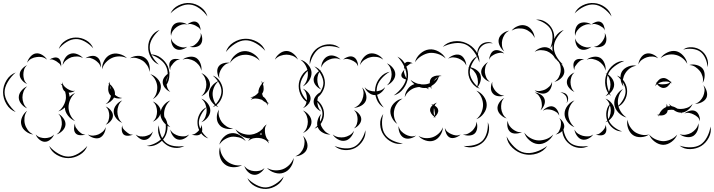

<svg xmlns="http://www.w3.org/2000/svg" viewBox="-118 -896 4678 1258"><path d="M267 -575Q278 -609 310.5 -629.5Q343 -650 378 -650Q414 -651 447 -632Q480 -613 493 -579Q470 -606 438.5 -623.5Q407 -641 379 -640Q350 -640 319.5 -621.5Q289 -603 267 -575ZM293 -470Q294 -492 307.5 -514Q321 -536 342 -543Q363 -551 387.5 -541.5Q412 -532 426 -515Q407 -526 387 -526Q367 -526 350 -521Q333 -515 317 -502.5Q301 -490 293 -470ZM60 -485Q64 -505 80.5 -524Q97 -543 117 -546Q138 -549 159 -536Q180 -523 190 -505Q174 -519 155.5 -522Q137 -525 121 -522Q104 -520 87.5 -511.5Q71 -503 60 -485ZM551 -442Q549 -470 564.5 -498.5Q580 -527 605 -538Q631 -550 662.5 -542.5Q694 -535 714 -515Q689 -527 662.5 -526.5Q636 -526 615 -516Q595 -507 576.5 -488Q558 -469 551 -442ZM867 -539Q904 -541 935.5 -517.5Q967 -494 982 -460Q996 -426 990.5 -387Q985 -348 958 -323Q975 -356 979.5 -392.5Q984 -429 972 -456Q961 -484 931.5 -506Q902 -528 867 -539ZM733 -514Q753 -528 781.5 -530Q810 -532 830 -518Q851 -504 859 -476Q867 -448 861 -425Q859 -449 846 -468Q833 -487 817 -498Q801 -509 778.5 -515Q756 -521 733 -514ZM442 -514Q456 -525 478.5 -529Q501 -533 516 -523Q532 -514 538.5 -492.5Q545 -471 541 -453Q539 -471 527.5 -483Q516 -495 504 -503Q491 -511 475.5 -515.5Q460 -520 442 -514ZM206 -505Q217 -514 234.5 -518Q252 -522 264 -515Q276 -507 280.5 -489.5Q285 -472 282 -458Q280 -472 270.5 -480Q261 -488 252 -494Q242 -500 230.5 -504.5Q219 -509 206 -505ZM60 -346Q42 -352 26.5 -370Q11 -388 11 -407Q11 -427 26.5 -444.5Q42 -462 60 -469Q45 -457 40 -440Q35 -423 35 -407Q35 -392 40 -375Q45 -358 60 -346ZM-15 -162Q-53 -176 -75.5 -213.5Q-98 -251 -98 -292Q-98 -333 -75.5 -370Q-53 -407 -15 -421Q-46 -395 -67 -359.5Q-88 -324 -88 -292Q-88 -259 -67 -224Q-46 -189 -15 -162ZM867 -410Q892 -403 912.5 -381.5Q933 -360 936 -334Q938 -309 922 -283.5Q906 -258 883 -247Q901 -265 907.5 -288Q914 -311 912 -332Q910 -353 899 -374Q888 -395 867 -410ZM590 -351Q594 -350 597 -348Q599 -355 603 -361Q601 -352 602 -344Q617 -332 627 -313.5Q637 -295 635 -276V-275Q644 -267 656 -261Q668 -255 683 -254Q657 -246 629 -257Q621 -242 605.5 -230Q590 -218 574 -214Q589 -224 597.5 -238.5Q606 -253 609 -268Q605 -272 602 -276Q592 -290 591 -309Q590 -328 596 -345Q593 -348 590 -351ZM374 -103Q347 -113 327 -139Q307 -165 307 -192Q287 -173 264 -166Q287 -183 299.5 -207Q312 -231 314 -254Q315 -274 309 -295Q309 -295 309 -295Q300 -301 295 -312Q290 -323 289 -336Q284 -342 278 -348Q284 -346 289 -342Q289 -350 291 -359Q292 -343 303 -331Q306 -328 309 -325Q314 -321 322 -315Q333 -308 346 -303Q359 -298 374 -302Q356 -289 332 -289Q337 -276 338 -262Q354 -279 374 -286Q352 -267 341.5 -242Q331 -217 331 -194Q331 -171 341.5 -146Q352 -121 374 -103ZM602 -335Q604 -320 611 -307Q609 -322 602 -335ZM60 -186Q39 -194 22 -214.5Q5 -235 5 -258Q5 -281 22 -301.5Q39 -322 60 -330Q43 -315 36 -295.5Q29 -276 29 -258Q29 -240 36 -220.5Q43 -201 60 -186ZM683 -91Q661 -99 644 -120Q627 -141 627 -165Q627 -188 644 -209Q661 -230 683 -238Q665 -223 658 -203Q651 -183 651 -165Q651 -146 658 -126Q665 -106 683 -91ZM883 -231Q903 -224 919 -205Q935 -186 935 -165Q935 -144 919 -125Q903 -106 883 -99Q899 -112 905 -130Q911 -148 911 -165Q911 -182 905 -200Q899 -218 883 -231ZM574 -198Q592 -192 607 -174.5Q622 -157 622 -139Q622 -120 607 -102.5Q592 -85 574 -79Q588 -91 593 -107.5Q598 -124 598 -139Q598 -154 593 -170Q588 -186 574 -198ZM100 -15Q75 -17 51.5 -35Q28 -53 22 -78Q15 -102 27 -129Q39 -156 60 -170Q45 -150 42.5 -126.5Q40 -103 45 -84Q50 -64 63.5 -45Q77 -26 100 -15ZM264 -151Q283 -141 298 -120Q313 -99 311 -78Q309 -57 291 -39Q273 -21 252 -15Q270 -27 277.5 -45Q285 -63 287 -80Q288 -97 283.5 -116Q279 -135 264 -151ZM958 -131Q980 -104 980 -66.5Q980 -29 962 2Q944 32 910.5 49.5Q877 67 843 60Q878 55 908.5 37.5Q939 20 954 -4Q968 -28 968.5 -63Q969 -98 958 -131ZM442 -15Q428 -9 408 -10Q388 -11 378 -22Q367 -34 367 -53.5Q367 -73 374 -87Q372 -71 379.5 -59.5Q387 -48 395 -39Q404 -30 415 -22Q426 -14 442 -15ZM755 -15Q742 -8 723.5 -6.5Q705 -5 693 -14Q682 -24 680 -42.5Q678 -61 683 -75Q683 -60 691.5 -50Q700 -40 709 -33Q718 -25 729 -18.5Q740 -12 755 -15ZM574 -63Q575 -43 564 -22Q553 -1 535 7Q517 14 494 7Q471 0 458 -15Q476 -6 493.5 -7.5Q511 -9 526 -15Q540 -21 554 -32.5Q568 -44 574 -63ZM883 -35Q880 -17 866.5 0Q853 17 835 20Q817 24 798.5 12Q780 0 771 -15Q785 -4 801 -2.5Q817 -1 831 -3Q845 -6 859.5 -12.5Q874 -19 883 -35ZM236 -15Q230 3 212.5 18Q195 33 176 33Q157 33 139.5 18Q122 3 116 -15Q128 -1 144.5 4Q161 9 176 9Q191 9 207.5 4Q224 -1 236 -15ZM454 60Q441 97 404.5 118.5Q368 140 329 140Q290 140 253.5 118.5Q217 97 204 60Q229 90 263.5 110Q298 130 329 130Q361 130 395 110Q429 90 454 60Z M999 -808Q1015 -843 1051.5 -861Q1088 -879 1126 -876Q1165 -873 1198 -849Q1231 -825 1241 -788Q1219 -820 1187.5 -842Q1156 -864 1126 -866Q1095 -869 1060.5 -852.5Q1026 -836 999 -808ZM1109 -735Q1120 -746 1138 -752Q1156 -758 1169 -752Q1183 -746 1190 -728.5Q1197 -711 1196 -696Q1192 -710 1181 -717.5Q1170 -725 1160 -730Q1149 -735 1136 -738Q1123 -741 1109 -735ZM1003 -661Q998 -680 1004 -704Q1010 -728 1027 -740Q1044 -751 1068.5 -749Q1093 -747 1109 -735Q1090 -740 1072 -734.5Q1054 -729 1041 -720Q1027 -710 1016 -695.5Q1005 -681 1003 -661ZM923 -473Q890 -486 871 -519Q852 -552 853 -588Q853 -624 873.5 -656Q894 -688 928 -700Q900 -677 881.5 -646.5Q863 -616 863 -588Q862 -559 879 -528Q896 -497 923 -473ZM1196 -680Q1206 -665 1207 -643Q1208 -621 1197 -606Q1186 -592 1164 -588Q1142 -584 1125 -590Q1143 -591 1156 -600.5Q1169 -610 1178 -621Q1187 -633 1193.5 -647.5Q1200 -662 1196 -680ZM1109 -590Q1095 -577 1073 -571.5Q1051 -566 1034 -575Q1017 -584 1009 -605Q1001 -626 1003 -645Q1007 -627 1019.5 -615Q1032 -603 1045 -596Q1059 -589 1075.5 -586Q1092 -583 1109 -590ZM1078 -505Q1095 -519 1121 -523.5Q1147 -528 1167 -517Q1186 -505 1195.5 -480Q1205 -455 1201 -433Q1197 -455 1183.5 -471Q1170 -487 1155 -496Q1139 -505 1119 -509Q1099 -513 1078 -505ZM998 -437Q991 -450 991 -469Q991 -488 1001 -498Q1011 -509 1029.5 -510Q1048 -511 1062 -505Q1047 -506 1036.5 -498.5Q1026 -491 1018 -482Q1010 -473 1003 -462.5Q996 -452 998 -437ZM998 -294Q979 -301 963.5 -319.5Q948 -338 948 -358Q948 -378 963.5 -396Q979 -414 998 -421Q983 -408 977.5 -391Q972 -374 972 -358Q972 -342 977.5 -324.5Q983 -307 998 -294ZM1201 -417Q1223 -409 1240.5 -387Q1258 -365 1258 -342Q1258 -318 1240.5 -296Q1223 -274 1201 -266Q1219 -281 1226.5 -302Q1234 -323 1234 -342Q1234 -361 1226.5 -381.5Q1219 -402 1201 -417ZM1276 -401Q1307 -390 1325 -360Q1343 -330 1343 -298Q1343 -265 1325 -235Q1307 -205 1276 -194Q1301 -215 1317 -243.5Q1333 -272 1333 -298Q1333 -324 1317 -352Q1301 -380 1276 -401ZM1201 -250Q1224 -242 1242 -219.5Q1260 -197 1260 -172Q1260 -148 1242 -125.5Q1224 -103 1201 -95Q1220 -110 1228 -131.5Q1236 -153 1236 -172Q1236 -192 1228 -213Q1220 -234 1201 -250ZM998 -63Q972 -72 952.5 -97.5Q933 -123 933 -150Q933 -178 952.5 -203.5Q972 -229 998 -238Q977 -220 967 -196.5Q957 -173 957 -150Q957 -128 967 -104.5Q977 -81 998 -63ZM1201 -79Q1207 -66 1207 -47.5Q1207 -29 1197 -19Q1187 -9 1168.5 -9Q1150 -9 1137 -15Q1151 -14 1161.5 -21Q1172 -28 1180 -36Q1188 -44 1195 -54.5Q1202 -65 1201 -79ZM1090 60Q1061 77 1025 72.5Q989 68 963 46Q936 25 924 -9Q912 -43 923 -75Q924 -41 936 -9.5Q948 22 969 39Q990 56 1023 61Q1056 66 1090 60ZM1121 -15Q1110 2 1088.5 12.5Q1067 23 1047 18Q1028 13 1014 -7Q1000 -27 998 -47Q1007 -29 1022.5 -19.5Q1038 -10 1053 -6Q1069 -2 1087 -2.5Q1105 -3 1121 -15Z M1362 -555Q1374 -594 1411 -617.5Q1448 -641 1489 -642Q1529 -643 1567 -622Q1605 -601 1620 -563Q1593 -593 1557.5 -613Q1522 -633 1489 -632Q1456 -631 1421.5 -609Q1387 -587 1362 -555ZM1683 -505Q1691 -527 1713 -544.5Q1735 -562 1759 -562Q1782 -562 1804 -544.5Q1826 -527 1834 -505Q1819 -523 1798.5 -530.5Q1778 -538 1759 -538Q1740 -538 1719 -530.5Q1698 -523 1683 -505ZM1389 -484Q1397 -513 1423.5 -536Q1450 -559 1481 -561Q1512 -563 1541.5 -544.5Q1571 -526 1584 -498Q1562 -520 1534.5 -529.5Q1507 -539 1483 -537Q1458 -536 1432.5 -522.5Q1407 -509 1389 -484ZM1850 -505Q1877 -498 1898.5 -474.5Q1920 -451 1923 -424Q1925 -396 1908 -369Q1891 -342 1866 -330Q1886 -350 1893.5 -374.5Q1901 -399 1899 -421Q1897 -443 1885 -466Q1873 -489 1850 -505ZM1320 -382Q1309 -398 1306 -421Q1303 -444 1314 -460Q1325 -476 1347.5 -482Q1370 -488 1389 -484Q1369 -482 1355.5 -471Q1342 -460 1334 -447Q1325 -434 1320 -417.5Q1315 -401 1320 -382ZM1941 -461Q1973 -450 1991.5 -419Q2010 -388 2011 -354Q2011 -321 1992 -290Q1973 -259 1942 -247Q1967 -269 1984 -298Q2001 -327 2001 -354Q2000 -381 1983.5 -410.5Q1967 -440 1941 -461ZM1313 -194Q1288 -203 1269 -228.5Q1250 -254 1251 -281Q1251 -308 1270.5 -332.5Q1290 -357 1316 -366Q1295 -349 1285 -325.5Q1275 -302 1275 -281Q1275 -259 1284 -235.5Q1293 -212 1313 -194ZM1524 -241Q1530 -249 1540 -256Q1530 -256 1522 -258Q1539 -260 1552 -268.5Q1565 -277 1575 -289Q1574 -303 1580.5 -318.5Q1587 -334 1598 -347Q1598 -355 1595 -366Q1600 -360 1603 -352Q1609 -357 1615 -362Q1609 -354 1605 -345Q1610 -330 1609.5 -313Q1609 -296 1600 -283L1599 -282Q1602 -272 1605 -264Q1624 -252 1634 -226Q1639 -222 1646 -218Q1641 -219 1635 -220Q1638 -212 1638 -204Q1633 -216 1624 -224Q1610 -231 1598 -242Q1594 -244 1588 -245Q1574 -250 1557 -250.5Q1540 -251 1524 -241ZM1866 -315Q1885 -308 1901 -289.5Q1917 -271 1917 -251Q1917 -231 1901 -212.5Q1885 -194 1867 -188Q1882 -200 1887.5 -217.5Q1893 -235 1893 -251Q1893 -267 1887.5 -284.5Q1882 -302 1866 -315ZM1942 -247Q1970 -237 1987.5 -209Q2005 -181 2005 -150Q2005 -119 1988 -91Q1971 -63 1942 -53Q1965 -72 1980 -99Q1995 -126 1995 -150Q1995 -174 1980 -200.5Q1965 -227 1942 -247ZM1247 11Q1216 2 1196.5 -27Q1177 -56 1176 -88Q1174 -120 1190.5 -150.5Q1207 -181 1237 -194Q1214 -172 1199 -143Q1184 -114 1185 -89Q1187 -63 1204 -35.5Q1221 -8 1247 11ZM1410 -54Q1387 -47 1359 -54Q1331 -61 1317 -81Q1302 -100 1302.5 -128.5Q1303 -157 1317 -178Q1311 -154 1317.5 -132.5Q1324 -111 1336 -95Q1348 -80 1367 -67.5Q1386 -55 1410 -54ZM1867 -172Q1888 -164 1905.5 -143Q1923 -122 1923 -98Q1923 -75 1906 -54Q1889 -33 1867 -25Q1885 -40 1892 -60Q1899 -80 1899 -98Q1899 -117 1891.5 -137Q1884 -157 1867 -172ZM1508 29Q1513 19 1521 11Q1492 11 1465 -6Q1438 -23 1425 -49Q1447 -28 1475 -19.5Q1503 -11 1527 -14Q1546 -16 1566 -25.5Q1586 -35 1602 -51Q1613 -71 1630 -81Q1619 -67 1618 -51.5Q1617 -36 1619 -23Q1621 -9 1627.5 5.5Q1634 20 1649 28Q1643 27 1636 24Q1642 34 1644 44Q1632 26 1614 17.5Q1596 9 1579 8Q1562 6 1543 10Q1524 14 1508 29ZM1595 -18Q1594 -23 1595 -27Q1590 -21 1584 -16Q1591 -15 1597 -12Q1596 -15 1595 -18ZM1319 52Q1325 25 1347.5 2.5Q1370 -20 1397 -23Q1424 -27 1451.5 -11Q1479 5 1492 29Q1472 10 1447 4Q1422 -2 1400 0Q1379 3 1356.5 16Q1334 29 1319 52ZM1867 -6Q1884 9 1892.5 34Q1901 59 1893 80Q1886 101 1863 114.5Q1840 128 1817 128Q1838 120 1851.5 104.5Q1865 89 1871 72Q1877 55 1877.5 34.5Q1878 14 1867 -6ZM1468 186Q1442 201 1408.5 199.5Q1375 198 1353 179Q1330 160 1322 127.5Q1314 95 1324 67Q1324 96 1337 120.5Q1350 145 1368 160Q1386 175 1412.5 183Q1439 191 1468 186ZM1806 139Q1806 169 1788 197Q1770 225 1742 235Q1715 246 1682.5 236Q1650 226 1631 204Q1657 219 1684.5 220Q1712 221 1734 213Q1756 205 1776 186Q1796 167 1806 139ZM1615 205Q1606 224 1585 238Q1564 252 1544 249Q1523 247 1505.5 229Q1488 211 1483 191Q1495 208 1512.5 216Q1530 224 1546 225Q1563 227 1581.5 223Q1600 219 1615 205ZM1741 260Q1730 296 1696.5 318Q1663 340 1626 342Q1588 343 1552.5 324Q1517 305 1503 271Q1528 298 1561.5 315.5Q1595 333 1625 332Q1655 330 1686.5 310Q1718 290 1741 260Z M1912 -473Q1907 -508 1926 -541Q1945 -574 1977 -590Q2008 -607 2046 -605.5Q2084 -604 2110 -580Q2077 -593 2041.5 -594Q2006 -595 1981 -582Q1956 -568 1937.5 -538Q1919 -508 1912 -473ZM2241 -470Q2244 -494 2262 -516.5Q2280 -539 2304 -545Q2328 -550 2354 -538Q2380 -526 2393 -505Q2373 -520 2350.5 -523Q2328 -526 2309 -521Q2290 -517 2271 -504.5Q2252 -492 2241 -470ZM1987 -453Q1986 -475 1998.5 -497.5Q2011 -520 2031 -528Q2051 -537 2075.5 -529Q2100 -521 2114 -505Q2095 -515 2075.5 -514Q2056 -513 2040 -506Q2024 -500 2009 -487Q1994 -474 1987 -453ZM2130 -505Q2142 -517 2162 -523.5Q2182 -530 2197 -523Q2213 -516 2221 -497Q2229 -478 2228 -461Q2223 -477 2211.5 -486.5Q2200 -496 2187 -501Q2175 -507 2160 -509.5Q2145 -512 2130 -505ZM2486 -525Q2522 -508 2540.5 -469Q2559 -430 2555 -390Q2551 -350 2525.5 -315.5Q2500 -281 2462 -271Q2495 -294 2518.5 -326.5Q2542 -359 2545 -391Q2548 -423 2531 -459.5Q2514 -496 2486 -525ZM2417 -481Q2438 -473 2455 -452.5Q2472 -432 2472 -409Q2472 -386 2455 -365.5Q2438 -345 2417 -337Q2434 -352 2441 -371.5Q2448 -391 2448 -409Q2448 -427 2441 -446.5Q2434 -466 2417 -481ZM1912 -218Q1878 -230 1858.5 -263Q1839 -296 1839 -332Q1839 -367 1858.5 -400Q1878 -433 1912 -445Q1885 -422 1867 -391Q1849 -360 1849 -332Q1849 -303 1867 -272Q1885 -241 1912 -218ZM1987 -310Q1968 -317 1952.5 -335Q1937 -353 1937 -374Q1937 -394 1952.5 -412Q1968 -430 1987 -437Q1972 -424 1966.5 -407Q1961 -390 1961 -374Q1961 -357 1966.5 -340Q1972 -323 1987 -310ZM2405 -325Q2398 -305 2378.5 -289Q2359 -273 2338 -273Q2317 -273 2297.5 -289Q2278 -305 2271 -325Q2284 -309 2302.5 -303Q2321 -297 2338 -297Q2355 -297 2373 -303Q2391 -309 2405 -325ZM2254 -323Q2271 -308 2279 -282.5Q2287 -257 2279 -236Q2270 -215 2247 -202.5Q2224 -190 2201 -190Q2222 -197 2236 -212.5Q2250 -228 2256 -245Q2263 -262 2264 -282.5Q2265 -303 2254 -323ZM1987 -166Q1968 -173 1952.5 -191.5Q1937 -210 1937 -230Q1937 -250 1952.5 -268.5Q1968 -287 1987 -294Q1972 -281 1966.5 -263.5Q1961 -246 1961 -230Q1961 -214 1966.5 -196.5Q1972 -179 1987 -166ZM2201 -174Q2219 -168 2234 -150.5Q2249 -133 2249 -115Q2249 -96 2234 -78.5Q2219 -61 2201 -55Q2215 -67 2220 -83.5Q2225 -100 2225 -115Q2225 -130 2220 -146Q2215 -162 2201 -174ZM2047 -15Q2023 -13 1998.5 -26Q1974 -39 1965 -60Q1956 -81 1963 -107.5Q1970 -134 1987 -150Q1977 -130 1978.5 -108.5Q1980 -87 1987 -70Q1995 -53 2009.5 -37.5Q2024 -22 2047 -15ZM2276 -43Q2280 -8 2260 24.5Q2240 57 2208 74Q2176 90 2138 87Q2100 84 2074 60Q2107 74 2142.5 76Q2178 78 2204 65Q2229 52 2248.5 22Q2268 -8 2276 -43ZM2201 -39Q2197 -17 2180 3Q2163 23 2141 26Q2119 30 2096 17Q2073 4 2062 -15Q2079 -1 2099 2.5Q2119 6 2137 3Q2154 0 2172 -10Q2190 -20 2201 -39Z M2783 -589Q2811 -619 2854.5 -625Q2898 -631 2936 -614Q2974 -598 2999.5 -563Q3025 -528 3023 -487Q3011 -526 2986.5 -559Q2962 -592 2932 -605Q2902 -618 2861 -613Q2820 -608 2783 -589ZM2601 -488Q2608 -519 2634.5 -543.5Q2661 -568 2693 -572Q2724 -576 2755.5 -558.5Q2787 -541 2802 -513Q2779 -534 2750 -543Q2721 -552 2695 -549Q2670 -545 2644 -529.5Q2618 -514 2601 -488ZM2818 -511Q2831 -526 2853.5 -534Q2876 -542 2895 -536Q2914 -529 2925.5 -507.5Q2937 -486 2937 -466Q2930 -485 2915.5 -496Q2901 -507 2886 -513Q2871 -519 2853 -520Q2835 -521 2818 -511ZM2532 -440Q2529 -450 2530 -465Q2531 -480 2540 -486Q2548 -493 2563 -490Q2578 -487 2586 -481Q2576 -483 2568.5 -477.5Q2561 -472 2554 -467Q2547 -462 2540 -456.5Q2533 -451 2532 -440ZM2949 -456Q2972 -457 2996 -443Q3020 -429 3029 -408Q3037 -386 3029 -359.5Q3021 -333 3003 -318Q3014 -338 3013.5 -359.5Q3013 -381 3006 -399Q3000 -416 2985.5 -432.5Q2971 -449 2949 -456ZM2556 -373Q2545 -373 2531 -379Q2517 -385 2513 -395Q2509 -406 2516.5 -419.5Q2524 -433 2532 -440Q2527 -430 2529.5 -421Q2532 -412 2535 -403Q2539 -395 2542.5 -386Q2546 -377 2556 -373ZM2397 -191Q2364 -209 2349.5 -246.5Q2335 -284 2341 -321Q2347 -358 2373 -388.5Q2399 -419 2436 -426Q2403 -407 2379 -378Q2355 -349 2351 -319Q2346 -289 2359 -254Q2372 -219 2397 -191ZM2534 -259Q2535 -286 2552.5 -311Q2570 -336 2595 -344L2597 -345Q2581 -357 2572 -373Q2594 -355 2621 -347Q2632 -347 2644 -343Q2659 -342 2674 -344Q2686 -346 2698 -351Q2697 -370 2707 -383Q2715 -393 2729.5 -397.5Q2744 -402 2759 -401Q2760 -403 2760 -404V-401Q2768 -401 2776 -398Q2766 -398 2758 -395Q2746 -354 2708 -332Q2707 -322 2709 -313Q2704 -319 2702 -328Q2692 -323 2683 -321Q2689 -316 2693 -310Q2684 -316 2674 -320Q2652 -317 2629 -326Q2615 -325 2602 -321Q2582 -315 2563 -299.5Q2544 -284 2534 -259ZM2726 -368Q2724 -366 2723 -364Q2740 -376 2752 -392Q2744 -387 2737.5 -381Q2731 -375 2726 -368ZM3003 -302Q3031 -292 3051 -265Q3071 -238 3071 -208Q3071 -179 3051 -152Q3031 -125 3003 -115Q3026 -134 3036.5 -159.5Q3047 -185 3047 -208Q3047 -232 3036.5 -257.5Q3026 -283 3003 -302ZM2485 -84Q2463 -98 2449.5 -126Q2436 -154 2441 -180Q2447 -206 2470.5 -226.5Q2494 -247 2520 -250Q2497 -238 2483 -217Q2469 -196 2465 -175Q2460 -154 2464.5 -129.5Q2469 -105 2485 -84ZM2737 -125Q2733 -127 2730 -129Q2726 -126 2721 -123Q2725 -127 2727 -132Q2715 -140 2707 -153Q2699 -166 2700 -178Q2701 -193 2716 -206Q2712 -211 2706 -214Q2713 -213 2720 -210Q2732 -220 2746 -224Q2735 -217 2730 -204Q2739 -199 2745.5 -191.5Q2752 -184 2753 -175Q2755 -164 2748.5 -152Q2742 -140 2732 -131Q2734 -128 2737 -125ZM2724 -176Q2723 -167 2723.5 -156.5Q2724 -146 2729 -137Q2732 -145 2731.5 -154Q2731 -163 2729 -171Q2729 -175 2728 -179.5Q2727 -184 2725 -188Q2725 -183 2724 -176ZM2522 44Q2487 53 2451.5 36Q2416 19 2396 -11Q2375 -41 2373 -80Q2371 -119 2393 -149Q2383 -114 2385.5 -77.5Q2388 -41 2404 -17Q2420 8 2453 24Q2486 40 2522 44ZM3003 -99Q3011 -81 3008.5 -58Q3006 -35 2993 -22Q2979 -9 2956 -8Q2933 -7 2915 -15Q2934 -13 2949.5 -21Q2965 -29 2976 -39Q2987 -50 2995.5 -65Q3004 -80 3003 -99ZM3078 -95Q3092 -63 3083 -27Q3074 9 3049 34Q3024 58 2987.5 66.5Q2951 75 2919 60Q2954 63 2988 54.5Q3022 46 3042 27Q3062 7 3071.5 -26.5Q3081 -60 3078 -95ZM2608 -8Q2593 6 2569 11Q2545 16 2527 6Q2509 -4 2500 -27Q2491 -50 2494 -70Q2498 -50 2511 -36.5Q2524 -23 2539 -15Q2553 -7 2571 -3.5Q2589 0 2608 -8ZM2784 -62Q2783 -35 2766.5 -9.5Q2750 16 2725 25Q2700 34 2670.5 24.5Q2641 15 2624 -6Q2647 8 2672 9Q2697 10 2717 3Q2737 -4 2755.5 -20.5Q2774 -37 2784 -62ZM2900 -15Q2888 -2 2867.5 5Q2847 12 2831 6Q2815 -1 2806 -20.5Q2797 -40 2797 -57Q2803 -41 2815 -31.5Q2827 -22 2840 -17Q2853 -11 2868.5 -9Q2884 -7 2900 -15Z M3394 -767Q3427 -771 3457 -752Q3487 -733 3501 -704Q3516 -674 3513 -639Q3510 -604 3487 -580Q3500 -610 3502 -643Q3504 -676 3493 -699Q3481 -723 3453.5 -741.5Q3426 -760 3394 -767ZM3234 -695Q3249 -715 3276 -725.5Q3303 -736 3327 -728Q3351 -721 3367.5 -696.5Q3384 -672 3385 -647Q3375 -670 3357 -684.5Q3339 -699 3320 -705Q3301 -711 3278 -709.5Q3255 -708 3234 -695ZM3186 -560Q3168 -572 3156.5 -595.5Q3145 -619 3150 -640Q3155 -661 3175.5 -676.5Q3196 -692 3218 -695Q3198 -685 3187.5 -668Q3177 -651 3173 -634Q3169 -618 3171 -598Q3173 -578 3186 -560ZM3013 -530Q3006 -549 3012.5 -570Q3019 -591 3034 -604Q3050 -617 3072 -619.5Q3094 -622 3111 -612Q3068 -619 3041 -596Q3013 -573 3013 -530ZM3385 -556Q3400 -574 3426 -582.5Q3452 -591 3473 -583Q3495 -575 3508.5 -551.5Q3522 -528 3522 -505Q3514 -527 3498 -540.5Q3482 -554 3465 -561Q3447 -567 3426 -567.5Q3405 -568 3385 -556ZM3087 -504Q3087 -521 3096 -540Q3105 -559 3120 -565Q3136 -571 3155.5 -564Q3175 -557 3186 -545Q3171 -552 3156.5 -550Q3142 -548 3129 -543Q3117 -538 3104.5 -529Q3092 -520 3087 -504ZM3026 -315Q2994 -325 2973 -355Q2952 -385 2950 -419Q2948 -452 2965 -484Q2982 -516 3013 -530Q2989 -507 2974 -476.5Q2959 -446 2960 -419Q2962 -392 2980.5 -364Q2999 -336 3026 -315ZM3537 -498Q3556 -487 3569 -464.5Q3582 -442 3579 -420Q3575 -398 3555.5 -381Q3536 -364 3514 -360Q3533 -371 3542.5 -389Q3552 -407 3555 -424Q3558 -441 3554.5 -461Q3551 -481 3537 -498ZM3092 -360Q3072 -365 3054.5 -382.5Q3037 -400 3035 -420Q3033 -440 3047.5 -460Q3062 -480 3080 -489Q3066 -475 3062 -456.5Q3058 -438 3059 -422Q3061 -406 3068 -389Q3075 -372 3092 -360ZM3186 -270Q3168 -263 3145.5 -266Q3123 -269 3111 -284Q3098 -298 3098.5 -321Q3099 -344 3108 -360Q3105 -341 3112 -326Q3119 -311 3129 -299Q3139 -288 3153 -279Q3167 -270 3186 -270ZM3499 -360Q3501 -340 3491 -318Q3481 -296 3463 -288Q3446 -279 3422.5 -285Q3399 -291 3385 -305Q3403 -297 3421 -300Q3439 -303 3453 -309Q3467 -316 3480.5 -328.5Q3494 -341 3499 -360ZM3554 -290Q3567 -292 3580 -286.5Q3593 -281 3599 -270Q3606 -259 3604 -244.5Q3602 -230 3594 -221Q3599 -232 3597.5 -244Q3596 -256 3591 -265Q3586 -273 3576.5 -280.5Q3567 -288 3554 -290ZM3385 -290Q3404 -289 3424 -277Q3444 -265 3450 -246Q3456 -228 3447 -206.5Q3438 -185 3423 -173Q3433 -189 3432.5 -206.5Q3432 -224 3428 -239Q3423 -254 3413 -268Q3403 -282 3385 -290ZM3202 -120Q3182 -125 3163.5 -142.5Q3145 -160 3142 -181Q3139 -202 3153 -223.5Q3167 -245 3186 -254Q3171 -239 3167.5 -220Q3164 -201 3166 -184Q3168 -167 3176.5 -149.5Q3185 -132 3202 -120ZM3439 -170Q3449 -184 3469 -193.5Q3489 -203 3505 -198Q3522 -193 3533.5 -174.5Q3545 -156 3546 -138Q3539 -154 3525.5 -162.5Q3512 -171 3499 -175Q3485 -179 3469.5 -179.5Q3454 -180 3439 -170ZM3546 -122Q3561 -113 3571.5 -94.5Q3582 -76 3578 -59Q3574 -42 3556.5 -29.5Q3539 -17 3522 -15Q3538 -23 3545 -37Q3552 -51 3555 -64Q3558 -78 3557.5 -93.5Q3557 -109 3546 -122ZM3302 -31Q3286 -22 3263 -21Q3240 -20 3226 -31Q3211 -43 3207 -65.5Q3203 -88 3209 -105Q3210 -87 3219.5 -73Q3229 -59 3241 -50Q3252 -41 3267.5 -34.5Q3283 -28 3302 -31ZM3507 -15Q3495 12 3466.5 31Q3438 50 3408 48Q3378 46 3352 24Q3326 2 3317 -27Q3335 -3 3360 10Q3385 23 3409 24Q3433 25 3459.5 16Q3486 7 3507 -15ZM3468 60Q3444 96 3400.5 110Q3357 124 3315 114Q3273 104 3239.5 72.5Q3206 41 3201 -2Q3221 37 3252 67Q3283 97 3317 104Q3351 112 3392 99Q3433 86 3468 60Z M3647 -808Q3663 -843 3699.5 -861Q3736 -879 3774 -876Q3813 -873 3846 -849Q3879 -825 3889 -788Q3867 -820 3835.5 -842Q3804 -864 3774 -866Q3743 -869 3708.5 -852.5Q3674 -836 3647 -808ZM3757 -735Q3768 -746 3786 -752Q3804 -758 3817 -752Q3831 -746 3838 -728.5Q3845 -711 3844 -696Q3840 -710 3829 -717.5Q3818 -725 3808 -730Q3797 -735 3784 -738Q3771 -741 3757 -735ZM3651 -661Q3646 -680 3652 -704Q3658 -728 3675 -740Q3692 -751 3716.5 -749Q3741 -747 3757 -735Q3738 -740 3720 -734.5Q3702 -729 3689 -720Q3675 -710 3664 -695.5Q3653 -681 3651 -661ZM3571 -473Q3538 -486 3519 -519Q3500 -552 3501 -588Q3501 -624 3521.5 -656Q3542 -688 3576 -700Q3548 -677 3529.5 -646.5Q3511 -616 3511 -588Q3510 -559 3527 -528Q3544 -497 3571 -473ZM3844 -680Q3854 -665 3855 -643Q3856 -621 3845 -606Q3834 -592 3812 -588Q3790 -584 3773 -590Q3791 -591 3804 -600.5Q3817 -610 3826 -621Q3835 -633 3841.5 -647.5Q3848 -662 3844 -680ZM3757 -590Q3743 -577 3721 -571.5Q3699 -566 3682 -575Q3665 -584 3657 -605Q3649 -626 3651 -645Q3655 -627 3667.5 -615Q3680 -603 3693 -596Q3707 -589 3723.5 -586Q3740 -583 3757 -590ZM3726 -505Q3743 -519 3769 -523.5Q3795 -528 3815 -517Q3834 -505 3843.5 -480Q3853 -455 3849 -433Q3845 -455 3831.5 -471Q3818 -487 3803 -496Q3787 -505 3767 -509Q3747 -513 3726 -505ZM3646 -437Q3639 -450 3639 -469Q3639 -488 3649 -498Q3659 -509 3677.5 -510Q3696 -511 3710 -505Q3695 -506 3684.5 -498.5Q3674 -491 3666 -482Q3658 -473 3651 -462.5Q3644 -452 3646 -437ZM3646 -294Q3627 -301 3611.5 -319.5Q3596 -338 3596 -358Q3596 -378 3611.5 -396Q3627 -414 3646 -421Q3631 -408 3625.5 -391Q3620 -374 3620 -358Q3620 -342 3625.5 -324.5Q3631 -307 3646 -294ZM3849 -417Q3871 -409 3888.5 -387Q3906 -365 3906 -342Q3906 -318 3888.5 -296Q3871 -274 3849 -266Q3867 -281 3874.5 -302Q3882 -323 3882 -342Q3882 -361 3874.5 -381.5Q3867 -402 3849 -417ZM3924 -401Q3955 -390 3973 -360Q3991 -330 3991 -298Q3991 -265 3973 -235Q3955 -205 3924 -194Q3949 -215 3965 -243.5Q3981 -272 3981 -298Q3981 -324 3965 -352Q3949 -380 3924 -401ZM3849 -250Q3872 -242 3890 -219.5Q3908 -197 3908 -172Q3908 -148 3890 -125.5Q3872 -103 3849 -95Q3868 -110 3876 -131.5Q3884 -153 3884 -172Q3884 -192 3876 -213Q3868 -234 3849 -250ZM3646 -63Q3620 -72 3600.5 -97.5Q3581 -123 3581 -150Q3581 -178 3600.5 -203.5Q3620 -229 3646 -238Q3625 -220 3615 -196.5Q3605 -173 3605 -150Q3605 -128 3615 -104.5Q3625 -81 3646 -63ZM3849 -79Q3855 -66 3855 -47.5Q3855 -29 3845 -19Q3835 -9 3816.5 -9Q3798 -9 3785 -15Q3799 -14 3809.5 -21Q3820 -28 3828 -36Q3836 -44 3843 -54.5Q3850 -65 3849 -79ZM3738 60Q3709 77 3673 72.5Q3637 68 3611 46Q3584 25 3572 -9Q3560 -43 3571 -75Q3572 -41 3584 -9.5Q3596 22 3617 39Q3638 56 3671 61Q3704 66 3738 60ZM3769 -15Q3758 2 3736.5 12.5Q3715 23 3695 18Q3676 13 3662 -7Q3648 -27 3646 -47Q3655 -29 3670.5 -19.5Q3686 -10 3701 -6Q3717 -2 3735 -2.5Q3753 -3 3769 -15Z M4358 -571Q4383 -589 4416.5 -586.5Q4450 -584 4475 -566Q4501 -548 4513.5 -517Q4526 -486 4518 -456Q4516 -487 4503 -515Q4490 -543 4469 -558Q4449 -572 4418.5 -575.5Q4388 -579 4358 -571ZM4210 -515Q4225 -538 4254 -552Q4283 -566 4311 -561Q4338 -555 4359.5 -530.5Q4381 -506 4385 -478Q4371 -503 4349.5 -518Q4328 -533 4306 -537Q4284 -542 4258 -537Q4232 -532 4210 -515ZM4065 -474Q4066 -495 4080 -516.5Q4094 -538 4114 -544Q4135 -550 4158 -540.5Q4181 -531 4194 -514Q4176 -525 4156.5 -525.5Q4137 -526 4121 -521Q4105 -516 4089 -505Q4073 -494 4065 -474ZM3885 -267Q3856 -292 3849 -333Q3842 -374 3856 -410Q3870 -447 3902.5 -472.5Q3935 -498 3973 -497Q3937 -484 3906.5 -460Q3876 -436 3865 -407Q3854 -378 3860 -339.5Q3866 -301 3885 -267ZM4398 -470Q4420 -477 4446.5 -470Q4473 -463 4487 -445Q4500 -427 4499 -399.5Q4498 -372 4486 -353Q4491 -375 4485 -395.5Q4479 -416 4467 -431Q4456 -445 4438.5 -457Q4421 -469 4398 -470ZM3967 -329Q3951 -349 3948 -378.5Q3945 -408 3958 -429Q3972 -450 3999.5 -460.5Q4027 -471 4052 -465Q4027 -462 4008 -447.5Q3989 -433 3979 -416Q3968 -399 3963.5 -376Q3959 -353 3967 -329ZM4175 -331Q4177 -341 4183 -352Q4180 -356 4178 -360Q4181 -357 4184 -354Q4191 -366 4201 -374.5Q4211 -383 4222 -384Q4236 -387 4251 -379Q4266 -371 4276 -360Q4278 -362 4280 -365Q4279 -361 4278 -358Q4281 -353 4284 -349Q4280 -352 4276 -354Q4269 -341 4257 -330.5Q4245 -320 4231 -320Q4219 -319 4207 -326.5Q4195 -334 4187 -345Q4180 -339 4175 -331ZM4226 -361Q4218 -359 4209.5 -356.5Q4201 -354 4193 -349Q4202 -345 4211.5 -344Q4221 -343 4230 -344Q4241 -344 4252 -346.5Q4263 -349 4272 -356Q4261 -362 4249 -362Q4237 -362 4226 -361ZM4490 -338Q4505 -323 4512 -299Q4519 -275 4511 -256Q4502 -237 4479.5 -226Q4457 -215 4436 -216Q4456 -222 4469 -236Q4482 -250 4489 -265Q4496 -281 4498 -300Q4500 -319 4490 -338ZM3987 -126Q3958 -133 3934.5 -157.5Q3911 -182 3907 -212Q3904 -241 3921 -270.5Q3938 -300 3964 -313Q3944 -292 3936 -265Q3928 -238 3931 -215Q3934 -191 3948 -167Q3962 -143 3987 -126ZM3958 -35Q3926 -34 3899 -55Q3872 -76 3861 -106Q3850 -135 3856 -168.5Q3862 -202 3886 -223Q3871 -195 3866 -164Q3861 -133 3870 -109Q3879 -85 3903.5 -65Q3928 -45 3958 -35ZM4195 -131Q4196 -136 4198 -140Q4191 -141 4185 -144Q4193 -143 4200 -146Q4215 -181 4247 -195Q4251 -205 4250 -216Q4254 -208 4256 -198Q4260 -199 4265 -200Q4269 -200 4273 -200Q4268 -208 4265 -216Q4273 -206 4284 -200Q4303 -196 4321 -184Q4332 -182 4343 -182Q4362 -182 4383.5 -189.5Q4405 -197 4420 -216Q4412 -194 4391 -176.5Q4370 -159 4347 -158Q4348 -155 4350 -152Q4347 -155 4343 -158Q4318 -158 4295 -176Q4281 -178 4268 -176Q4262 -175 4257 -174Q4255 -160 4248 -153Q4240 -144 4227 -141Q4214 -138 4201 -140Q4198 -136 4195 -131ZM4366 -152Q4379 -164 4400.5 -170Q4422 -176 4438 -168Q4454 -160 4462 -139.5Q4470 -119 4468 -101Q4464 -119 4452 -129.5Q4440 -140 4427 -146Q4414 -153 4398 -156Q4382 -159 4366 -152ZM4135 -15Q4113 1 4082 2.5Q4051 4 4029 -11Q4007 -27 3997 -56.5Q3987 -86 3994 -112Q3997 -85 4011 -64Q4025 -43 4042 -31Q4060 -19 4084.5 -13.5Q4109 -8 4135 -15ZM4458 -88Q4462 -66 4452.5 -41.5Q4443 -17 4424 -5Q4404 6 4378 1.5Q4352 -3 4335 -17Q4356 -10 4376 -13.5Q4396 -17 4412 -26Q4427 -35 4440.5 -50.5Q4454 -66 4458 -88ZM4537 -67Q4545 -31 4526.5 5Q4508 41 4476 61Q4444 80 4404 81Q4364 82 4334 58Q4370 70 4407.5 69Q4445 68 4471 52Q4496 36 4514 3Q4532 -30 4537 -67ZM4319 -14Q4309 13 4282.5 33Q4256 53 4227 53Q4198 52 4171.5 32Q4145 12 4135 -15Q4154 7 4179 17.5Q4204 28 4227 29Q4250 29 4275 18.5Q4300 8 4319 -14Z"/></svg>

Font: Rubik Puddles
Style: Regular
Weight: 400
Designer: Hubert and Fischer, NaN
Foundry: Hubert and Fischer, NaN
Version: Version 2.200